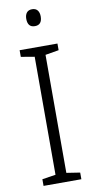

<svg xmlns="http://www.w3.org/2000/svg" viewBox="-100 -953 489 995"><g transform="rotate(-10 144.5 -456.0)"><path d="M244 0H45V-35L116 -46V-667L45 -679V-714H244V-679L173 -667V-46L244 -35ZM145 -912Q164 -912 173.5 -900Q183 -888 183 -868Q183 -823 145 -823Q107 -823 107 -868Q107 -888 116.5 -900Q126 -912 145 -912Z"/></g></svg>

Font: Noto Sans Gurmukhi SemiCondensed Light
Style: Regular
Weight: 300
Width: 4
Designer: Jelle Bosma - Monotype Design Team
Foundry: Monotype Imaging Inc.
Version: Version 2.004; ttfautohint (v1.8.4.7-5d5b)